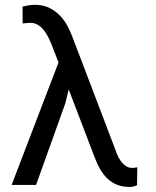

<svg xmlns="http://www.w3.org/2000/svg" viewBox="-20 -761 640 790"><path d="M128.4 0H27.8L220.7 -503.9L193.8 -573.7Q187 -590.8 178.7 -607.7Q170.4 -624.5 159.7 -637.7Q148.9 -650.9 135.5 -658.9Q122.1 -667 105.5 -667Q99.1 -667 89.4 -666Q79.6 -665 73.2 -664.6L72.8 -733.9Q81.5 -736.3 96.2 -738.8Q110.8 -741.2 123 -741.2Q158.2 -741.2 184.1 -728Q210 -714.8 228.3 -695.1Q246.6 -675.3 258.5 -652.1Q270.5 -628.9 277.8 -609.4L454.6 -145.5Q459.5 -129.4 466.6 -115.7Q473.6 -102.1 481.9 -92Q490.2 -82 500.5 -76.2Q510.7 -70.3 522.5 -70.3Q526.4 -70.3 528.8 -70.3Q531.2 -70.3 533.4 -70.8Q535.6 -71.3 538.1 -71.5Q540.5 -71.8 544.9 -72.8L543.9 1Q538.6 3.9 529.8 6.1Q521 8.3 515.1 8.3Q486.3 8.3 463.9 0Q441.4 -8.3 423.6 -24.7Q405.8 -41 391.8 -65.4Q377.9 -89.8 366.2 -122.1L262.7 -393.1L248.5 -335Z"/></svg>

Font: Roboto Mono
Style: Regular
Weight: 400
Designer: Google
Version: Version 2.000985; 2015; ttfautohint (v1.3)